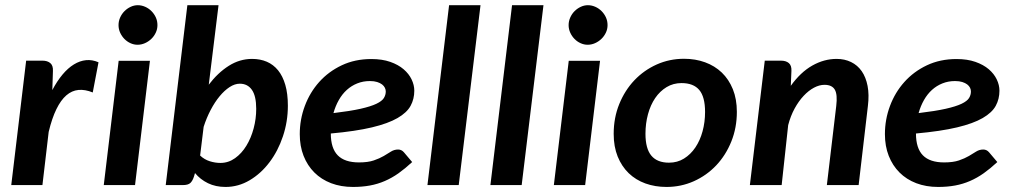

<svg xmlns="http://www.w3.org/2000/svg" viewBox="-20 -722 3939 749"><path d="M23.9 0 82 -485.4H145.5Q165 -485.4 176.3 -475.8Q187.5 -466.3 186.5 -445.3L184.1 -370.6Q202.6 -405.8 223.9 -431.2Q245.1 -456.5 268.3 -470.7Q291.5 -484.9 315.7 -487.3Q339.8 -489.7 364.3 -479L341.8 -361.3Q312 -373.5 286.1 -371.1Q260.3 -368.7 238.8 -350.1Q217.3 -331.5 200 -296.1Q182.6 -260.7 169.9 -207.5L145.5 0Z M564.9 -484.9 506.8 0H384.8L442.9 -484.9ZM594.2 -624Q594.2 -608.4 587.6 -594.5Q581.1 -580.6 570.1 -570.1Q559.1 -559.6 545.2 -553.5Q531.2 -547.4 516.6 -547.4Q502.4 -547.4 489 -553.5Q475.6 -559.6 465.3 -570.1Q455.1 -580.6 448.7 -594.5Q442.4 -608.4 442.4 -624Q442.4 -639.6 448.7 -653.8Q455.1 -668 465.6 -678.5Q476.1 -689 489.5 -695.3Q502.9 -701.7 517.6 -701.7Q532.2 -701.7 546.1 -695.6Q560.1 -689.5 570.8 -678.7Q581.5 -668 587.9 -654.1Q594.2 -640.1 594.2 -624Z M626.5 0 710.9 -701.7H832.5L794.4 -391.6Q829.6 -438 872.3 -465.1Q915 -492.2 963.4 -492.2Q995.1 -492.2 1020.8 -481.2Q1046.4 -470.2 1064.7 -447.8Q1083 -425.3 1093 -390.9Q1103 -356.4 1103 -309.6Q1103 -247.6 1083.7 -190.2Q1064.5 -132.8 1031.2 -88.9Q998 -44.9 953.9 -18.8Q909.7 7.3 859.9 7.3Q821.3 7.3 791.3 -7.3Q761.2 -22 740.7 -46.9L736.8 -33.7Q731.4 -16.6 722.7 -8.3Q713.9 0 693.4 0ZM915.5 -395.5Q896 -395.5 875.7 -382.3Q855.5 -369.1 836.7 -346.4Q817.9 -323.7 801.8 -293Q785.6 -262.2 774.4 -227.1L760.7 -115.2Q777.3 -99.6 798.3 -93Q819.3 -86.4 839.8 -86.4Q871.1 -86.4 897 -105Q922.9 -123.5 941.2 -153.6Q959.5 -183.6 969.5 -221.2Q979.5 -258.8 979.5 -297.4Q979.5 -347.7 962.6 -371.6Q945.8 -395.5 915.5 -395.5Z M1596.2 -368.2Q1596.2 -335.9 1581.8 -309.3Q1567.4 -282.7 1530.8 -261.5Q1494.1 -240.2 1430.9 -225.1Q1367.7 -210 1270.5 -201.2Q1270.5 -143.6 1297.6 -116Q1324.7 -88.4 1380.4 -88.4Q1415.5 -88.4 1438.2 -96.2Q1460.9 -104 1477.1 -113.5Q1493.2 -123 1505.6 -130.9Q1518.1 -138.7 1533.2 -138.7Q1546.4 -138.7 1555.7 -127.9L1587.9 -89.8Q1560.5 -64.5 1534.7 -46.1Q1508.8 -27.8 1481.2 -15.9Q1453.6 -3.9 1423.1 1.7Q1392.6 7.3 1356.9 7.3Q1310.1 7.3 1271.7 -7.3Q1233.4 -22 1206.3 -49.1Q1179.2 -76.2 1164.3 -114Q1149.4 -151.9 1149.4 -198.7Q1149.4 -255.9 1169.2 -308.8Q1189 -361.8 1225.3 -402.3Q1261.7 -442.9 1313.2 -467.3Q1364.7 -491.7 1428.7 -491.7Q1470.7 -491.7 1502.2 -480.7Q1533.7 -469.7 1554.4 -451.9Q1575.2 -434.1 1585.7 -412.1Q1596.2 -390.1 1596.2 -368.2ZM1422.9 -405.8Q1396.5 -405.8 1373.8 -396.7Q1351.1 -387.7 1333 -371.3Q1314.9 -355 1301.8 -331.8Q1288.6 -308.6 1280.8 -280.8Q1346.2 -288.6 1386.2 -297.6Q1426.3 -306.6 1448.2 -317.1Q1470.2 -327.6 1477.5 -339.6Q1484.9 -351.6 1484.9 -365.2Q1484.9 -372.6 1481.4 -379.6Q1478 -386.7 1470.5 -392.6Q1462.9 -398.4 1451.2 -402.1Q1439.5 -405.8 1422.9 -405.8Z M1647.5 0 1731.9 -701.7H1854.5L1769.5 0Z M1893.1 0 1977.5 -701.7H2100.1L2015.1 0Z M2320.8 -484.9 2262.7 0H2140.6L2198.7 -484.9ZM2350.1 -624Q2350.1 -608.4 2343.5 -594.5Q2336.9 -580.6 2325.9 -570.1Q2314.9 -559.6 2301 -553.5Q2287.1 -547.4 2272.5 -547.4Q2258.3 -547.4 2244.9 -553.5Q2231.4 -559.6 2221.2 -570.1Q2210.9 -580.6 2204.6 -594.5Q2198.2 -608.4 2198.2 -624Q2198.2 -639.6 2204.6 -653.8Q2210.9 -668 2221.4 -678.5Q2231.9 -689 2245.4 -695.3Q2258.8 -701.7 2273.4 -701.7Q2288.1 -701.7 2302 -695.6Q2315.9 -689.5 2326.7 -678.7Q2337.4 -668 2343.8 -654.1Q2350.1 -640.1 2350.1 -624Z M2589.8 -87.4Q2622.6 -87.4 2648.4 -103.5Q2674.3 -119.6 2692.6 -146.7Q2710.9 -173.8 2720.7 -209.7Q2730.5 -245.6 2730.5 -285.2Q2730.5 -344.2 2707.8 -371.1Q2685.1 -397.9 2638.7 -397.9Q2606.4 -397.9 2580.3 -382.1Q2554.2 -366.2 2535.9 -339.4Q2517.6 -312.5 2507.8 -276.4Q2498 -240.2 2498 -200.2Q2498 -142.1 2521 -114.7Q2543.9 -87.4 2589.8 -87.4ZM2580.1 7.3Q2535.6 7.3 2497.8 -6.3Q2460 -20 2432.6 -46.4Q2405.3 -72.8 2389.6 -111.3Q2374 -149.9 2374 -199.7Q2374 -262.7 2395.8 -316.2Q2417.5 -369.6 2454.8 -408.9Q2492.2 -448.2 2542 -470.5Q2591.8 -492.7 2648.4 -492.7Q2692.9 -492.7 2730.5 -479Q2768.1 -465.3 2795.7 -439Q2823.2 -412.6 2838.9 -374Q2854.5 -335.4 2854.5 -285.6Q2854.5 -223.6 2833 -170.2Q2811.5 -116.7 2774.2 -77.1Q2736.8 -37.6 2686.8 -15.1Q2636.7 7.3 2580.1 7.3Z M2905.3 0 2963.4 -485.4H3026.4Q3046.4 -485.4 3057.4 -475.8Q3068.4 -466.3 3067.4 -445.3L3064.9 -387.2Q3103 -440.4 3148.9 -466.3Q3194.8 -492.2 3243.7 -492.2Q3274.9 -492.2 3300 -480Q3325.2 -467.8 3341.6 -444.3Q3357.9 -420.9 3364.5 -386.7Q3371.1 -352.5 3365.7 -308.6L3329.6 0H3205.6L3242.2 -308.6Q3247.6 -353.5 3236.6 -372.3Q3225.6 -391.1 3196.3 -391.1Q3176.3 -391.1 3155.3 -379.9Q3134.3 -368.7 3115 -348.1Q3095.7 -327.6 3079.8 -298.6Q3064 -269.5 3054.7 -233.9L3029.3 0Z M3878.9 -368.2Q3878.9 -335.9 3864.5 -309.3Q3850.1 -282.7 3813.5 -261.5Q3776.9 -240.2 3713.6 -225.1Q3650.4 -210 3553.2 -201.2Q3553.2 -143.6 3580.3 -116Q3607.4 -88.4 3663.1 -88.4Q3698.2 -88.4 3720.9 -96.2Q3743.7 -104 3759.8 -113.5Q3775.9 -123 3788.3 -130.9Q3800.8 -138.7 3815.9 -138.7Q3829.1 -138.7 3838.4 -127.9L3870.6 -89.8Q3843.3 -64.5 3817.4 -46.1Q3791.5 -27.8 3763.9 -15.9Q3736.3 -3.9 3705.8 1.7Q3675.3 7.3 3639.6 7.3Q3592.8 7.3 3554.4 -7.3Q3516.1 -22 3489 -49.1Q3461.9 -76.2 3447 -114Q3432.1 -151.9 3432.1 -198.7Q3432.1 -255.9 3451.9 -308.8Q3471.7 -361.8 3508.1 -402.3Q3544.4 -442.9 3595.9 -467.3Q3647.5 -491.7 3711.4 -491.7Q3753.4 -491.7 3784.9 -480.7Q3816.4 -469.7 3837.2 -451.9Q3857.9 -434.1 3868.4 -412.1Q3878.9 -390.1 3878.9 -368.2ZM3705.6 -405.8Q3679.2 -405.8 3656.5 -396.7Q3633.8 -387.7 3615.7 -371.3Q3597.7 -355 3584.5 -331.8Q3571.3 -308.6 3563.5 -280.8Q3628.9 -288.6 3668.9 -297.6Q3709 -306.6 3731 -317.1Q3752.9 -327.6 3760.3 -339.6Q3767.6 -351.6 3767.6 -365.2Q3767.6 -372.6 3764.2 -379.6Q3760.7 -386.7 3753.2 -392.6Q3745.6 -398.4 3733.9 -402.1Q3722.2 -405.8 3705.6 -405.8Z"/></svg>

Font: Carlito
Style: Bold Italic
Weight: 700
Italic angle: -7°
Designer: Lukasz Dziedzic
Foundry: tyPoland Lukasz Dziedzic
Version: Version 1.104